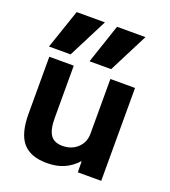

<svg xmlns="http://www.w3.org/2000/svg" viewBox="-144 -895 893 1010"><g transform="rotate(20 302.5 -390.0)"><path d="M56 -200V-520H193V-227Q193 -162 213.5 -132.5Q234 -103 280 -103Q332 -103 365 -134.5Q398 -166 398 -213V-520H536V0H405L404 -61H402Q369 -25 328.5 -7.5Q288 10 234 10Q142 10 99 -40.5Q56 -91 56 -200ZM263 -570 337 -790H496L384 -570ZM111 -790H269L157 -570H36Z"/></g></svg>

Font: Enso
Style: Bold
Weight: 700
Designer: Coji Morishita
Foundry: UNDERFOREST DESIGN
Version: Version 1.000